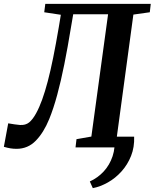

<svg xmlns="http://www.w3.org/2000/svg" viewBox="-49 -763 800 994"><path d="M645.5 -55.5Q647.5 -1 629.5 44.2Q611.5 89.5 580 124.5Q548.5 159.5 509.5 181.5Q470.5 203.5 431.5 211L416 176.5Q457.5 157.5 488 124.5Q518.5 91.5 533.8 46Q549 0.5 543.5 -55.5ZM330 -689 318 -619Q301.5 -517.5 284 -430.2Q266.5 -343 247.2 -272Q228 -201 206 -147Q177.5 -77 136.5 -34.8Q95.5 7.5 36.5 7.5Q20.5 7.5 5 5Q-10.5 2.5 -29 -3L-6.5 -124.5Q11.5 -121.5 26.5 -119.2Q41.5 -117 54 -116Q83 -114 101.8 -129.2Q120.5 -144.5 138 -176.5Q154.5 -206.5 169.2 -247.2Q184 -288 198.2 -342Q212.5 -396 226.5 -465.5Q240.5 -535 255.5 -623L266 -686.5L180 -699.5L185.5 -743H731.5L726.5 -699.5L641.5 -687.5L556 -56L638.5 -37.5L633.5 0H342L347 -42.5L424 -56L510.5 -689Z"/></svg>

Font: Merriweather 36pt SemiBold
Style: Italic
Weight: 600
Italic angle: -7.8°
Version: Version 2.101